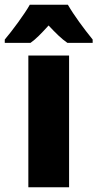

<svg xmlns="http://www.w3.org/2000/svg" viewBox="-63 -786 409 806"><path d="M222 -766H62C41 -728 -13 -655 -43 -620V-606H65C88 -622 111 -646 141 -679C171 -647 195 -623 220 -606H326V-620C288 -667 248 -721 222 -766ZM227 0V-553H56V0Z"/></svg>

Font: Noto Sans Hebrew Condensed Black
Style: Regular
Weight: 900
Width: 3
Designer: Monotype Design Team
Foundry: Monotype Imaging Inc.
Version: Version 2.004